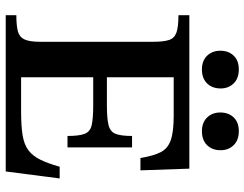

<svg xmlns="http://www.w3.org/2000/svg" viewBox="-114 -760 874 687"><g transform="rotate(90 323.5 -417.0)"><path d="M594 0H35V-38Q72 -38 92.5 -43.5Q113 -49 121.5 -67Q130 -85 130 -123V-527Q130 -565 123.5 -584.5Q117 -604 96.5 -611Q76 -618 35 -618V-657H584L590 -482H546Q538 -529 525 -554.5Q512 -580 482 -590.5Q452 -601 395 -601H257V-362H357Q405 -362 428.5 -368Q452 -374 459.5 -393.5Q467 -413 467 -452H508V-221H467Q467 -262 459.5 -282Q452 -302 428.5 -307.5Q405 -313 357 -313H257V-55H379Q432 -55 465 -60.5Q498 -66 518 -81Q538 -96 551.5 -123Q565 -150 577 -193H619ZM450 -702Q419 -702 401 -720.5Q383 -739 383 -768Q383 -797 400.5 -815.5Q418 -834 450 -834Q482 -834 500 -815.5Q518 -797 518 -769Q518 -739 500 -720.5Q482 -702 450 -702ZM229 -702Q198 -702 180 -720.5Q162 -739 162 -768Q162 -797 179.5 -815.5Q197 -834 229 -834Q261 -834 279 -815.5Q297 -797 297 -769Q297 -739 279 -720.5Q261 -702 229 -702Z"/></g></svg>

Font: STIX Two Text SemiBold
Style: Regular
Weight: 600
Designer: Ross Mills, John Hudson & Paul Hanslow, Tiro Typeworks Ltd; with prior portions MicroPress Inc., and Coen Hoffman.
Foundry: Tiro Typeworks Ltd
Version: Version 2.13 b171